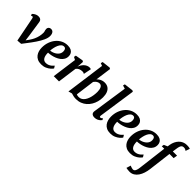

<svg xmlns="http://www.w3.org/2000/svg" viewBox="138 -2004 3440 3440"><g transform="rotate(45 1858.0 -283.5)"><path d="M67 -458Q64 -473.5 58.8 -480.5Q53.5 -487.5 45 -487.5Q36.5 -487.5 30 -484Q23.5 -480.5 17.5 -476.5L3.5 -510Q8 -515.5 24.2 -528.8Q40.5 -542 65.2 -553.8Q90 -565.5 120 -565.5Q147.5 -565.5 164.8 -557.2Q182 -549 191 -533.8Q200 -518.5 203 -497L246.5 -205.5L268 -43L228.5 -51L302.5 -155.5Q332.5 -198 351.8 -240.5Q371 -283 381 -327Q391 -371 392 -418Q392.5 -433.5 388.5 -447Q384.5 -460.5 380.5 -474.2Q376.5 -488 376.5 -503Q376.5 -530 394 -547.8Q411.5 -565.5 441 -565.5Q468.5 -565.5 485.2 -551.2Q502 -537 509.8 -513.8Q517.5 -490.5 517.5 -464Q518 -415 490 -353Q462 -291 413 -218.5Q364 -146 301 -65.5L248.5 3.5L159 10L123.5 -171Z M978 -101.5Q965 -80.5 935.2 -54.2Q905.5 -28 861.2 -8.5Q817 11 760 11Q704 11 665 -7.8Q626 -26.5 602 -58.8Q578 -91 567.2 -130.8Q556.5 -170.5 556.5 -211.5Q556.5 -287 579.5 -351.8Q602.5 -416.5 643.5 -465Q684.5 -513.5 739.8 -540.8Q795 -568 859.5 -568Q911.5 -568 944.2 -552Q977 -536 993 -508.2Q1009 -480.5 1009.5 -446Q1010.5 -398.5 990 -362.5Q969.5 -326.5 935.2 -301Q901 -275.5 859.5 -259Q818 -242.5 776.5 -234.5Q735 -226.5 700.5 -225.5Q700 -190.5 705.5 -161.2Q711 -132 723.2 -110.5Q735.5 -89 754.8 -77.2Q774 -65.5 800 -65.5Q835 -65.5 862.8 -77.2Q890.5 -89 912.5 -107.2Q934.5 -125.5 951.5 -145.5ZM829.5 -507Q797.5 -507 774.5 -485.2Q751.5 -463.5 736 -428.8Q720.5 -394 712 -354.2Q703.5 -314.5 701 -278.5Q722.5 -279.5 747.2 -286.8Q772 -294 795.8 -307Q819.5 -320 839 -338.8Q858.5 -357.5 869.8 -382Q881 -406.5 880 -436Q879 -471.5 866 -489.2Q853 -507 829.5 -507Z M1071 0 1135.5 -473.5 1083.5 -500.5 1091 -540 1237 -565 1260.5 -550 1254.5 -459.5 1251 -419.5Q1259.5 -446 1275 -472Q1290.5 -498 1312.2 -519Q1334 -540 1361 -552.5Q1388 -565 1419 -565Q1431 -565 1440 -562.2Q1449 -559.5 1453 -556.5L1423.5 -410Q1419.5 -414 1406.2 -419Q1393 -424 1371.5 -424Q1354.5 -424 1337.5 -420.2Q1320.5 -416.5 1304.8 -409.8Q1289 -403 1276.2 -392.2Q1263.5 -381.5 1254 -367L1204 0Z M1652.5 -500Q1668 -517 1690 -532Q1712 -547 1739.2 -556.2Q1766.5 -565.5 1798 -565.5Q1853.5 -565.5 1890.5 -540.2Q1927.5 -515 1946 -467.8Q1964.5 -420.5 1964.5 -355Q1964.5 -298.5 1950.2 -245Q1936 -191.5 1908.5 -145.2Q1881 -99 1841.5 -64Q1802 -29 1751 -9.5Q1700 10 1639 10Q1608.5 10 1576 3Q1543.5 -4 1521 -12L1451 8L1553 -741.5L1502 -761L1511.5 -798.5L1670 -817L1694 -803.5ZM1594.5 -62Q1606 -55.5 1620.5 -53Q1635 -50.5 1651 -50.5Q1688 -50.5 1716.2 -68.2Q1744.5 -86 1765 -116.5Q1785.5 -147 1798.8 -186.2Q1812 -225.5 1818.2 -269Q1824.5 -312.5 1824.5 -354.5Q1824.5 -412.5 1805 -451Q1785.5 -489.5 1746 -489.5Q1723.5 -489.5 1703.8 -479.8Q1684 -470 1668.5 -455.5Q1653 -441 1642.5 -425Z M2167 -100Q2164.5 -83 2169 -73.5Q2173.5 -64 2184 -64Q2192 -64 2202 -69Q2212 -74 2231 -89.5L2244 -59.5Q2238.5 -51 2221.8 -34.5Q2205 -18 2176.8 -4Q2148.5 10 2107 10Q2088.5 10 2070.5 3.8Q2052.5 -2.5 2041 -16.8Q2029.5 -31 2029.5 -54.5Q2029.5 -59.5 2030.2 -66.5Q2031 -73.5 2031.8 -80.2Q2032.5 -87 2033.5 -91.5L2130 -741L2066.5 -760L2075.5 -797L2247 -817.5L2270 -804Z M2729.5 -101.5Q2716.5 -80.5 2686.8 -54.2Q2657 -28 2612.8 -8.5Q2568.5 11 2511.5 11Q2455.5 11 2416.5 -7.8Q2377.5 -26.5 2353.5 -58.8Q2329.5 -91 2318.8 -130.8Q2308 -170.5 2308 -211.5Q2308 -287 2331 -351.8Q2354 -416.5 2395 -465Q2436 -513.5 2491.2 -540.8Q2546.5 -568 2611 -568Q2663 -568 2695.8 -552Q2728.5 -536 2744.5 -508.2Q2760.5 -480.5 2761 -446Q2762 -398.5 2741.5 -362.5Q2721 -326.5 2686.8 -301Q2652.5 -275.5 2611 -259Q2569.5 -242.5 2528 -234.5Q2486.5 -226.5 2452 -225.5Q2451.5 -190.5 2457 -161.2Q2462.5 -132 2474.8 -110.5Q2487 -89 2506.2 -77.2Q2525.5 -65.5 2551.5 -65.5Q2586.5 -65.5 2614.2 -77.2Q2642 -89 2664 -107.2Q2686 -125.5 2703 -145.5ZM2581 -507Q2549 -507 2526 -485.2Q2503 -463.5 2487.5 -428.8Q2472 -394 2463.5 -354.2Q2455 -314.5 2452.5 -278.5Q2474 -279.5 2498.8 -286.8Q2523.5 -294 2547.2 -307Q2571 -320 2590.5 -338.8Q2610 -357.5 2621.2 -382Q2632.5 -406.5 2631.5 -436Q2630.5 -471.5 2617.5 -489.2Q2604.5 -507 2581 -507Z M3229.5 -101.5Q3216.5 -80.5 3186.8 -54.2Q3157 -28 3112.8 -8.5Q3068.5 11 3011.5 11Q2955.5 11 2916.5 -7.8Q2877.5 -26.5 2853.5 -58.8Q2829.5 -91 2818.8 -130.8Q2808 -170.5 2808 -211.5Q2808 -287 2831 -351.8Q2854 -416.5 2895 -465Q2936 -513.5 2991.2 -540.8Q3046.5 -568 3111 -568Q3163 -568 3195.8 -552Q3228.5 -536 3244.5 -508.2Q3260.5 -480.5 3261 -446Q3262 -398.5 3241.5 -362.5Q3221 -326.5 3186.8 -301Q3152.5 -275.5 3111 -259Q3069.5 -242.5 3028 -234.5Q2986.5 -226.5 2952 -225.5Q2951.5 -190.5 2957 -161.2Q2962.5 -132 2974.8 -110.5Q2987 -89 3006.2 -77.2Q3025.5 -65.5 3051.5 -65.5Q3086.5 -65.5 3114.2 -77.2Q3142 -89 3164 -107.2Q3186 -125.5 3203 -145.5ZM3081 -507Q3049 -507 3026 -485.2Q3003 -463.5 2987.5 -428.8Q2972 -394 2963.5 -354.2Q2955 -314.5 2952.5 -278.5Q2974 -279.5 2998.8 -286.8Q3023.5 -294 3047.2 -307Q3071 -320 3090.5 -338.8Q3110 -357.5 3121.2 -382Q3132.5 -406.5 3131.5 -436Q3130.5 -471.5 3117.5 -489.2Q3104.5 -507 3081 -507Z M3411 -601.5Q3418.5 -646 3437 -684.5Q3455.5 -723 3483.8 -752.5Q3512 -782 3549.2 -798.5Q3586.5 -815 3631.5 -815Q3652 -815 3674 -812.8Q3696 -810.5 3715.5 -803L3687.5 -723Q3678.5 -730.5 3662.2 -738.5Q3646 -746.5 3621 -746.5Q3595 -746.5 3579.8 -732Q3564.5 -717.5 3556.5 -691.8Q3548.5 -666 3544 -631L3533 -555H3640.5L3628.5 -480.5H3523L3469 -43.5Q3462 13.5 3444.8 66.8Q3427.5 120 3399.5 161.2Q3371.5 202.5 3332.2 226.8Q3293 251 3242 251.5Q3216.5 251.5 3191.2 248Q3166 244.5 3154 241.5L3179.5 158Q3183 160 3196.8 165.2Q3210.5 170.5 3227 175.2Q3243.5 180 3255.5 180Q3274 180 3287.2 168Q3300.5 156 3309.2 131.5Q3318 107 3322.5 71L3390.5 -480.5H3327.5L3336 -524L3403.5 -553.5Z"/></g></svg>

Font: Merriweather 24pt
Style: Bold Italic
Weight: 700
Italic angle: -7.8°
Designer: Eben Sorkin
Foundry: Eben Sorkin
Version: Version 2.101